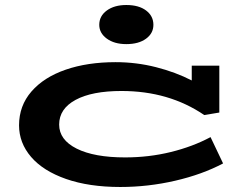

<svg xmlns="http://www.w3.org/2000/svg" viewBox="-20 -733 984 766"><path d="M870 -81Q787 -37 679 -12Q571 13 460 13Q335 13 243.5 -19Q152 -51 104 -107Q56 -163 56 -233Q56 -311 105.5 -368Q155 -425 242 -455Q329 -485 441 -485Q524 -485 602.5 -465Q681 -445 745 -412V-471H855V-284L795 -274Q654 -370 465 -370Q347 -370 281.5 -334.5Q216 -299 216 -236Q216 -175 286 -140Q356 -105 479 -105Q574 -105 661.5 -126.5Q749 -148 820 -186ZM376 -634Q376 -669 406 -691Q436 -713 484 -713Q534 -713 563 -691Q592 -669 592 -634Q592 -600 562.5 -578.5Q533 -557 484 -557Q436 -557 406 -579Q376 -601 376 -634Z"/></svg>

Font: BioRhyme Expanded ExtraBold
Style: Regular
Weight: 800
Width: 7
Designer: Aoife Mooney
Foundry: Aoife Mooney Type
Version: Version 1.001